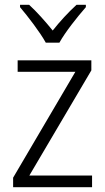

<svg xmlns="http://www.w3.org/2000/svg" viewBox="-20 -785 441 805"><path d="M172 -606H229C253 -650 305 -715 340 -755V-765H301C265 -732 232 -696 201 -657C171 -694 134 -736 102 -765H64V-755C97 -716 148 -650 172 -606ZM366 0V-49H103L363 -490V-532H54V-484H296L35 -40V0Z"/></svg>

Font: Noto Sans Bengali SemiCondensed Light
Style: Regular
Weight: 300
Width: 4
Designer: Joana Ranito - Universal Thirst; Jelle Bosma - Monotype Design Team
Foundry: Universal Thirst ehf.
Version: Version 3.000